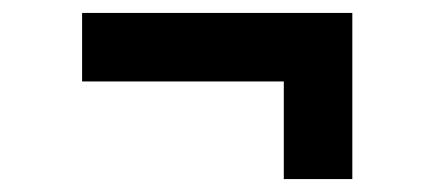

<svg xmlns="http://www.w3.org/2000/svg" viewBox="-20 -431 672 297"><path d="M525 -154H419V-305H107V-411H525Z"/></svg>

Font: Wix Madefor Text
Style: Bold
Weight: 700
Designer: Dalton Maag Ltd
Foundry: Dalton Maag Ltd
Version: Version 3.100